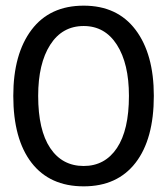

<svg xmlns="http://www.w3.org/2000/svg" viewBox="-20 -648 590 679"><path d="M276 11Q156 11 91.5 -72.5Q27 -156 27 -309Q27 -457 91.5 -542.5Q156 -628 276 -628Q395 -628 459.5 -542.5Q524 -457 524 -309Q524 -156 459.5 -72.5Q395 11 276 11ZM276 -61Q351 -61 393.5 -124.5Q436 -188 436 -309Q436 -423 393.5 -489.5Q351 -556 276 -556Q200 -556 157.5 -489.5Q115 -423 115 -309Q115 -188 157.5 -124.5Q200 -61 276 -61Z"/></svg>

Font: Inconsolata SemiExpanded Medium
Style: Regular
Weight: 500
Width: 6
Monospace: yes
Designer: Raph Levien, Cyreal, Brenton Simpson
Foundry: Raph Levien, Cyreal, Google
Version: Version 3.001; ttfautohint (v1.8.2.53-6de2)